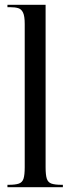

<svg xmlns="http://www.w3.org/2000/svg" viewBox="-20 -780 293 800"><path d="M11 0V-10H17Q44 -10 58.5 -15Q73 -20 78 -35.5Q83 -51 83 -83V-680Q83 -713 76 -727.5Q69 -742 56 -746Q43 -750 23 -750H11V-760H170V-83Q170 -51 175 -35.5Q180 -20 194.5 -15Q209 -10 236 -10H242V0Z"/></svg>

Font: Noto Serif Display ExtraCondensed
Style: Regular
Weight: 400
Width: 2
Designer: Monotype Design Team
Foundry: Monotype Imaging Inc.
Version: Version 2.009